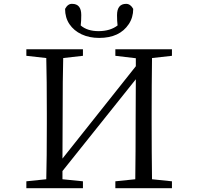

<svg xmlns="http://www.w3.org/2000/svg" viewBox="-20 -987 1040 1007"><path d="M118.2 0V-36.1L222.7 -46.9Q225.6 -153.3 225.6 -336.9V-391.6Q225.6 -574.2 222.7 -682.6L118.2 -694.3V-728.5H415V-694.3L311.5 -682.6Q308.6 -576.2 308.6 -391.6L307.6 -155.3L692.4 -639.6V-681.6L585 -694.3V-728.5H881.8V-694.3L777.3 -682.6Q775.4 -541 775.4 -391.6V-336.9Q775.4 -190.4 777.3 -46.9L881.8 -36.1V0H585V-36.1L689.5 -46.9Q691.4 -188.5 691.4 -352.5L692.4 -571.3L307.6 -89.8V-46.9L415 -36.1V0ZM321.3 -940.4Q335.9 -967.8 358.4 -966.8Q406.2 -966.8 406.2 -908.2Q406.2 -876 403.3 -853.5Q438.5 -823.2 498.5 -823.7Q558.6 -824.2 596.7 -853.5Q593.8 -876 593.8 -907.2Q593.8 -966.8 641.6 -966.8Q664.1 -966.8 678.7 -940.4Q678.7 -895.5 655.3 -860.4Q607.4 -788.1 500 -788.1Q448.2 -788.1 407.7 -807.1Q367.2 -826.2 344.2 -860.4Q321.3 -894.5 321.3 -940.4Z"/></svg>

Font: GenEi Koburi Mincho v6
Style: Regular
Weight: 400
Designer: o_tamon (Modified)
Foundry: o_tamon / Adobe Systems Incorporated
Version: Version 6.1